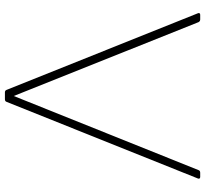

<svg xmlns="http://www.w3.org/2000/svg" viewBox="-46 -754 814 761"><g transform="rotate(90 360.5 -374.0)"><path d="M655 -755 361 -22 68 -755C65 -760 61 -761 57 -761H39C33 -761 31 -757 33 -752L337 7C339 12 343 13 347 13H373C378 13 382 12 384 7L688 -752C690 -757 688 -761 682 -761H666C661 -761 657 -760 655 -755Z"/></g></svg>

Font: LINE Seed JP_OTF Thin
Style: Regular
Weight: 250
Designer: LY Corporation & Fontrix & Fontworks
Version: Version 1.007